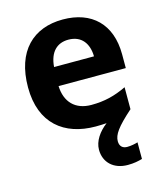

<svg xmlns="http://www.w3.org/2000/svg" viewBox="-117 -709 826 971"><g transform="rotate(-15 295.5 -224.0)"><path d="M413 45C413 11 437 -24 517 -95V-210C456 -181 402 -167 332 -167C248 -167 199 -218 196 -302H548V-374C548 -533 454 -622 303 -622C149 -622 45 -526 45 -335C45 -146 161 -56 325 -56C346 -56 365 -57 382 -58C340 -26 310 17 310 62C310 128 357 174 432 174C464 174 487 169 508 163V76C495 80 473 85 452 85C429 85 413 72 413 45ZM304 -516C374 -516 407 -467 408 -401H199C205 -480 246 -516 304 -516Z"/></g></svg>

Font: Noto Sans Malayalam UI
Style: Bold
Weight: 700
Designer: Jelle Bosma - Monotype Design Team
Foundry: Monotype Imaging Inc.
Version: Version 2.104